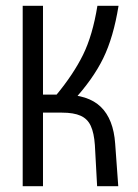

<svg xmlns="http://www.w3.org/2000/svg" viewBox="-20 -645 478 665"><path d="M58.6 -625H128.9V-317.4H197.3Q285.2 -317.4 329.1 -274.9Q373 -232.4 378.9 -147.5L389.6 0H316.4L308.6 -142.6Q305.7 -184.6 294.4 -209Q283.2 -233.4 259.3 -244.1Q235.4 -254.9 194.3 -254.9H128.9V0H58.6ZM317.4 -625H390.6Q373 -515.6 337.4 -442.9Q301.8 -370.1 232.4 -294.9L173.8 -314.5Q234.4 -387.7 267.6 -455.1Q300.8 -522.5 317.4 -625Z"/></svg>

Font: Sudo Var
Style: Regular
Weight: 400
Monospace: yes
Designer: Jens Kutilek
Foundry: Jens Kutilek
Version: Version 0.065;FEAKit 1.0